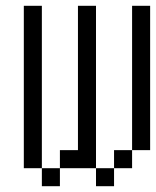

<svg xmlns="http://www.w3.org/2000/svg" viewBox="-20 -645 540 665"><path d="M125 -62.5V0H187.5V-62.5ZM125 -62.5V-625H62.5V-62.5ZM187.5 -62.5H312.5V0H375V-62.5H312.5V-625H250Q250 -625 250 -125H187.5ZM375 -62.5H437.5V-125H375ZM437.5 -125H500Q500 -125 500 -625H437.5Q437.5 -625 437.5 -125Z"/></svg>

Font: UnifontExMono
Style: Regular
Weight: 500
Version: Version 15.0.06